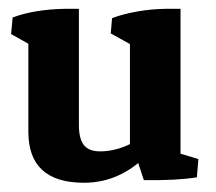

<svg xmlns="http://www.w3.org/2000/svg" viewBox="-20 -401 483 430"><path d="M168 8.3Q43.5 8.3 43.5 -106V-327.1L156.7 -321.8V-121.6Q156.7 -89.8 168 -75.9Q179.2 -62 204.1 -62Q259.3 -62 313.5 -105.5L322.8 -68.8Q257.3 8.3 168 8.3ZM43.5 -251.5V-314L63 -292L4.9 -324.7L8.3 -361.8Q56.2 -379.9 125.5 -381.3H156.7V-303.7ZM384.3 -28.8 271 -48.3V-326.2L384.3 -321.3ZM271 -251.5V-314L290.5 -291.5L228 -326.2L231 -360.4Q255.4 -369.6 287.1 -375.2Q318.8 -380.9 353 -381.3H384.3V-303.7ZM302.2 2.4 278.8 -67.9 384.3 -92.8V-29.8L366.7 -62L424.3 -44.9L420.9 -3.9Q377 3.4 302.2 2.4Z"/></svg>

Font: Markazi Text
Style: Regular
Weight: 400
Designer: Borna Izadpanah (Arabic designer), Fiona Ross (Arabic design director) and Florian Runge (Latin designer)
Foundry: Borna Izadpanah and Florian Runge
Version: Version 1.000